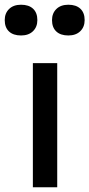

<svg xmlns="http://www.w3.org/2000/svg" viewBox="-69 -792 378 812"><path d="M70 0V-525H173V0ZM220 -642Q187 -642 169 -659Q151 -676 151 -707Q151 -736 169.5 -754Q188 -772 220 -772Q253 -772 271 -755Q289 -738 289 -707Q289 -678 270.5 -660Q252 -642 220 -642ZM20 -642Q-13 -642 -31 -659Q-49 -676 -49 -707Q-49 -736 -30.5 -754Q-12 -772 20 -772Q53 -772 71 -755Q89 -738 89 -707Q89 -678 70.5 -660Q52 -642 20 -642Z"/></svg>

Font: Lexend
Style: Regular
Weight: 400
Designer: Bonnie Shaver-Troup, Thomas Jockin
Foundry: Lexend
Version: Version 1.007; ttfautohint (v1.8.3)